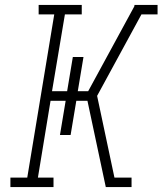

<svg xmlns="http://www.w3.org/2000/svg" viewBox="-20 -755 656 775"><path d="M22 0V-38H90L199 -697H136V-735H310V-697H242L190 -387H251L274 -525H317L294 -387H336L342 -398L522 -729L523 -735H616V-697H551L372 -368L442 -38H511V0H407L333 -348H288L265 -210H222L245 -348H184L133 -38H196V0Z"/></svg>

Font: Iosevka Curly Slab XLtEx
Style: Italic
Weight: 200
Width: 7
Italic angle: -9°
Monospace: yes
Designer: Belleve Invis
Foundry: Belleve Invis
Version: Version 11.1.0; ttfautohint (v1.8.3)